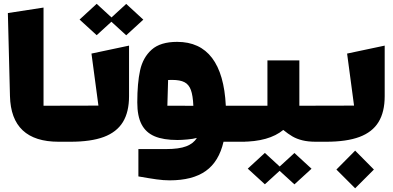

<svg xmlns="http://www.w3.org/2000/svg" viewBox="-20 -703 2096 1025"><path d="M212.4 -138.7H336.9V53.7H293Q39.1 53.7 33.2 -190.4L22 -633.3L212.4 -662.6Z M496.1 -515.1 404.8 -598.6 496.1 -682.6 575.2 -609.9 653.8 -682.1 745.1 -598.1 653.8 -514.6 574.7 -586.9ZM468.3 -417 668.9 -459.5V-189.5Q668.9 -105 636 -51.3Q603 2.4 534.2 28.1Q465.3 53.7 356.4 53.7H293V-138.7L505.4 -139.2Z M925.8 -479.5Q1046.9 -479.5 1112.1 -393.6Q1177.2 -307.6 1185.5 -138.7H1289.6V53.7H1173.3Q1148.9 159.7 1078.6 209.7Q1008.3 259.8 885.7 259.8Q853 259.8 816.2 254.6Q779.3 249.5 718.8 238.8V92.8H867.2Q936 92.8 974.6 77.9Q1013.2 63 1031.2 33.2Q1012.7 38.6 980.5 41.5Q948.2 44.4 927.2 44.4Q852.5 44.4 805.7 24.7Q758.8 4.9 735.8 -39.1Q712.9 -83 712.9 -156.2Q712.9 -259.3 728 -327.9Q743.2 -396.5 789.8 -438Q836.4 -479.5 925.8 -479.5ZM1012.2 -138.2Q1009.8 -193.4 999 -222.7Q988.3 -252 964.8 -264.2Q941.4 -276.4 898.4 -276.4Q884.8 -276.4 877.4 -275.9L873.5 -138.7Z M1701.7 -138.7V53.7H1666.5Q1624.5 53.7 1594.2 46.1Q1564 38.6 1541.3 25.4Q1518.6 12.2 1492.2 -9.3Q1416 53.7 1268.1 53.7H1245.6L1246.1 -138.7H1407.7V-380.4H1578.1V-138.7ZM1551.8 113.8 1643.1 197.8 1551.8 281.2 1472.7 209 1394 280.8 1302.7 197.3 1394 113.3 1473.1 186Z M1657.7 53.7V-138.7L1870.1 -139.2L1833 -417L2033.7 -459.5V-189.5Q2033.7 -105 2000.7 -51.3Q1967.8 2.4 1898.9 28.1Q1830.1 53.7 1721.2 53.7ZM1876 101.1 1976.1 202.1 1876 302.2 1775.9 202.1Z"/></svg>

Font: SG Kara Bold
Style: Regular
Weight: 400
Designer: Damoon Khanjanzadeh
Version: Version 1.000